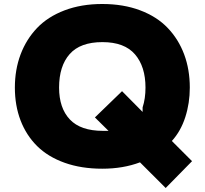

<svg xmlns="http://www.w3.org/2000/svg" viewBox="-20 -840 1035 971"><path d="M715.8 -397Q715.8 -503.4 662.6 -565.2Q609.4 -627 498 -627Q385.7 -627 332.3 -566.4Q278.8 -505.9 278.8 -397Q278.8 -293.5 333.3 -235.8Q387.7 -178.2 501 -178.2H528.8L460 -246.1L597.2 -378.9L701.2 -273.9V-296.9Q715.8 -341.3 715.8 -397ZM849.1 -127 951.2 -24.9 817.9 110.8 688 -19Q602.5 13.2 497.1 13.2Q391.1 13.2 306.9 -16.8Q222.7 -46.9 167.7 -101.3Q112.8 -155.8 84 -231Q55.2 -306.2 55.2 -397Q55.2 -487.8 84 -564.5Q112.8 -641.1 167.2 -698.2Q221.7 -755.4 306.4 -787.6Q391.1 -819.8 497.1 -819.8Q604 -819.8 688.7 -787.8Q773.4 -755.9 828.1 -698.7Q882.8 -641.6 911.4 -564.9Q939.9 -488.3 939.9 -397Q939.9 -318.4 917 -247.3Q894 -176.3 849.1 -127Z"/></svg>

Font: Sinkin Sans 900 X Black
Style: Regular
Weight: 950
Designer: Keith Bates
Foundry: K-Type
Version: Sinkin Sans (version 1.0)  by Keith Bates   •   © 2014   www